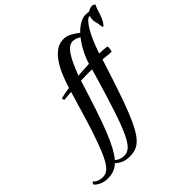

<svg xmlns="http://www.w3.org/2000/svg" viewBox="-467 -1018 1634 1634"><g transform="rotate(-45 350.5 -201.0)"><path d="M793 -722Q776 -722 756 -701Q736 -680 713.5 -642.5Q691 -605 668.5 -553Q646 -501 625 -438Q648 -437 673.5 -435.5Q699 -434 717 -431Q719 -427 719 -417Q719 -406 716.5 -393Q714 -380 709 -373Q684 -375 659.5 -377.5Q635 -380 609 -382Q559 -224 519.5 -107Q480 10 446.5 93.5Q413 177 384 230Q355 283 325 313.5Q295 344 262.5 355.5Q230 367 191 367Q146 367 115.5 353.5Q85 340 59 317Q29 345 -3.5 356Q-36 367 -76 367Q-147 367 -197 319Q-197 312 -193 304Q-189 296 -184 293Q-170 310 -147 319.5Q-124 329 -99 329Q-73 329 -51.5 317.5Q-30 306 -9.5 279Q11 252 31.5 208Q52 164 76 99Q113 -1 148 -117Q183 -233 225 -376Q202 -374 180 -372Q158 -370 139 -368Q135 -372 132.5 -379Q130 -386 130 -392Q143 -396 170.5 -401.5Q198 -407 236 -413Q259 -488 286 -548Q313 -608 345 -651Q377 -694 414.5 -717Q452 -740 496 -740Q535 -740 570.5 -720Q606 -700 636 -677Q669 -712 705.5 -733Q742 -754 777 -754Q788 -754 799.5 -752.5Q811 -751 817 -751Q826 -758 841 -763.5Q856 -769 867 -769Q879 -769 898 -756Q890 -742 881 -718Q872 -694 866 -671Q841 -597 813 -575Q802 -575 801 -604Q799 -626 793.5 -642.5Q788 -659 788 -679Q788 -685 789 -693.5Q790 -702 793 -722ZM335 99Q352 53 371 -5Q390 -63 409.5 -126Q429 -189 449 -255.5Q469 -322 487 -386H468Q442 -386 412.5 -385.5Q383 -385 352 -384Q306 -235 268.5 -122.5Q231 -10 198.5 72.5Q166 155 136.5 209.5Q107 264 78 298Q93 312 115.5 320.5Q138 329 160 329Q185 329 206.5 317.5Q228 306 248.5 279Q269 252 290 208Q311 164 335 99ZM501 -437Q519 -496 547.5 -550Q576 -604 611 -648Q589 -662 570 -667Q551 -672 543 -672Q517 -672 495 -656.5Q473 -641 452 -610Q431 -579 410.5 -534Q390 -489 367 -429Q399 -432 432.5 -434Q466 -436 501 -437Z"/></g></svg>

Font: Kaushan Script
Style: Regular
Weight: 400
Designer: Pablo Impallari
Foundry: Pablo Impallari
Version: Version 1.002